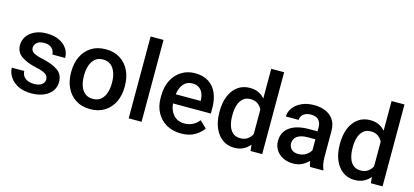

<svg xmlns="http://www.w3.org/2000/svg" viewBox="-63 -1220 3664 1699"><g transform="rotate(15 1769.5 -370.0)"><path d="M356.9 -143.1Q356.9 -160.6 348.1 -174.8Q339.4 -189 314.7 -200.9Q290 -212.9 242.2 -222.7Q157.7 -240.7 105.5 -276.6Q53.2 -312.5 53.2 -378.9Q53.2 -421.9 77.9 -458Q102.5 -494.1 148.2 -516.1Q193.8 -538.1 256.8 -538.1Q323.2 -538.1 370.6 -515.9Q418 -493.7 443.6 -455.8Q469.2 -418 469.2 -370.6H351.6Q351.6 -402.3 327.9 -426.8Q304.2 -451.2 256.8 -451.2Q211.9 -451.2 189.9 -430.9Q168 -410.6 168 -383.8Q168 -357.4 190.4 -341.3Q212.9 -325.2 277.3 -311Q368.2 -291.5 420.2 -256.1Q472.2 -220.7 472.2 -149.4Q472.2 -103 445.8 -66.9Q419.4 -30.8 371.3 -10.5Q323.2 9.8 258.3 9.8Q186 9.8 136.5 -16.1Q86.9 -42 61.3 -82.3Q35.6 -122.6 35.6 -165.5H149.4Q151.4 -132.8 167.7 -113.5Q184.1 -94.2 208.7 -85.7Q233.4 -77.1 259.8 -77.1Q307.1 -77.1 332 -95.9Q356.9 -114.7 356.9 -143.1Z M552.7 -258.3V-269.5Q552.7 -346.2 581.8 -407Q610.8 -467.8 665.8 -502.9Q720.7 -538.1 797.9 -538.1Q875.5 -538.1 930.7 -502.9Q985.8 -467.8 1014.9 -407Q1043.9 -346.2 1043.9 -269.5V-258.3Q1043.9 -181.6 1014.9 -121.1Q985.8 -60.5 930.9 -25.4Q876 9.8 798.8 9.8Q721.2 9.8 666.3 -25.4Q611.3 -60.5 582 -121.1Q552.7 -181.6 552.7 -258.3ZM670.4 -269.5V-258.3Q670.4 -210.4 683.8 -170.9Q697.3 -131.3 725.6 -107.7Q753.9 -84 798.8 -84Q842.8 -84 870.8 -107.7Q898.9 -131.3 912.6 -170.9Q926.3 -210.4 926.3 -258.3V-269.5Q926.3 -316.4 912.8 -356.2Q899.4 -396 871.1 -420.2Q842.8 -444.3 797.9 -444.3Q753.4 -444.3 725.3 -420.2Q697.3 -396 683.8 -356.2Q670.4 -316.4 670.4 -269.5Z M1268.6 -750V0H1150.4V-750Z M1630.4 9.8Q1552.2 9.8 1495.1 -23.9Q1438 -57.6 1407.2 -115.5Q1376.5 -173.3 1376.5 -246.1V-265.6Q1376.5 -348.6 1407.7 -409.9Q1439 -471.2 1493.4 -504.6Q1547.9 -538.1 1616.2 -538.1Q1691.9 -538.1 1741.9 -505.1Q1792 -472.2 1816.9 -413.8Q1841.8 -355.5 1841.8 -279.3V-229H1495.1Q1500 -166 1537.1 -124.8Q1574.2 -83.5 1637.2 -83.5Q1679.7 -83.5 1712.9 -100.6Q1746.1 -117.7 1770.5 -148.9L1832.5 -88.9Q1807.1 -51.3 1757.3 -20.8Q1707.5 9.8 1630.4 9.8ZM1615.7 -444.3Q1565.9 -444.3 1535.9 -409.4Q1505.9 -374.5 1497.6 -313.5H1725.6V-322.8Q1724.6 -354.5 1713.4 -382.3Q1702.1 -410.2 1678.5 -427.2Q1654.8 -444.3 1615.7 -444.3Z M1911.6 -258.3V-268.6Q1911.6 -349.1 1936.5 -409.7Q1961.4 -470.2 2008.1 -504.2Q2054.7 -538.1 2119.1 -538.1Q2163.1 -538.1 2196.8 -522.5Q2230.5 -506.8 2255.4 -478V-750H2373.5V0H2266.6L2260.7 -56.6Q2235.4 -24.9 2200 -7.6Q2164.6 9.8 2118.2 9.8Q2054.2 9.8 2007.8 -25.1Q1961.4 -60.1 1936.5 -120.6Q1911.6 -181.2 1911.6 -258.3ZM2029.3 -268.6V-258.3Q2029.3 -210.4 2041.3 -171.1Q2053.2 -131.8 2079.3 -108.6Q2105.5 -85.4 2147.9 -85.4Q2188 -85.4 2214.4 -103.8Q2240.7 -122.1 2255.4 -151.9V-377.4Q2240.7 -407.2 2214.6 -425.3Q2188.5 -443.4 2148.9 -443.4Q2106.4 -443.4 2080.1 -419.7Q2053.7 -396 2041.5 -356.4Q2029.3 -316.9 2029.3 -268.6Z M2812 0Q2803.2 -19.5 2798.3 -52.2Q2775.4 -26.9 2740.2 -8.5Q2705.1 9.8 2656.7 9.8Q2605 9.8 2564.5 -10.7Q2523.9 -31.2 2501 -66.9Q2478 -102.5 2478 -147.5Q2478 -231.4 2540.8 -276.4Q2603.5 -321.3 2719.2 -321.3H2794.4V-357.9Q2794.4 -399.9 2771.5 -424.8Q2748.5 -449.7 2701.2 -449.7Q2658.2 -449.7 2632.6 -428.7Q2606.9 -407.7 2606.9 -376H2489.7Q2489.7 -418 2516.6 -455.1Q2543.5 -492.2 2592.3 -515.1Q2641.1 -538.1 2707.5 -538.1Q2767.1 -538.1 2813.2 -518.1Q2859.4 -498 2886 -457.8Q2912.6 -417.5 2912.6 -356.9V-122.1Q2912.6 -50.3 2932.6 -7.8V0ZM2679.7 -83.5Q2721.7 -83.5 2751.7 -103.5Q2781.7 -123.5 2794.4 -148.4V-248.5H2728Q2662.1 -248.5 2628.9 -224.6Q2595.7 -200.7 2595.7 -158.7Q2595.7 -126.5 2617.7 -105Q2639.6 -83.5 2679.7 -83.5Z M3014.2 -258.3V-268.6Q3014.2 -349.1 3039.1 -409.7Q3064 -470.2 3110.6 -504.2Q3157.2 -538.1 3221.7 -538.1Q3265.6 -538.1 3299.3 -522.5Q3333 -506.8 3357.9 -478V-750H3476.1V0H3369.1L3363.3 -56.6Q3337.9 -24.9 3302.5 -7.6Q3267.1 9.8 3220.7 9.8Q3156.7 9.8 3110.4 -25.1Q3064 -60.1 3039.1 -120.6Q3014.2 -181.2 3014.2 -258.3ZM3131.8 -268.6V-258.3Q3131.8 -210.4 3143.8 -171.1Q3155.8 -131.8 3181.9 -108.6Q3208 -85.4 3250.5 -85.4Q3290.5 -85.4 3316.9 -103.8Q3343.3 -122.1 3357.9 -151.9V-377.4Q3343.3 -407.2 3317.1 -425.3Q3291 -443.4 3251.5 -443.4Q3209 -443.4 3182.6 -419.7Q3156.2 -396 3144 -356.4Q3131.8 -316.9 3131.8 -268.6Z"/></g></svg>

Font: Vazirmatn UI FD Medium
Style: Regular
Weight: 500
Designer: Saber Rastikerdar
Foundry: Saber Rastikerdar
Version: Version 33.003